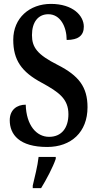

<svg xmlns="http://www.w3.org/2000/svg" viewBox="-20 -744 500 985"><path d="M222 10C345 10 429 -66 429 -194C429 -298 384 -356 276 -411C171 -464 144 -501 144 -564C144 -631 176 -671 228 -671C290 -671 322 -606 322 -539C383 -539 410 -563 410 -607C410 -664 354 -724 241 -724C132 -724 48 -652 48 -540C48 -436 90 -375 195 -319C283 -271 331 -236 331 -158C331 -88 296 -42 232 -42C167 -42 115 -101 112 -207C67 -207 30 -181 30 -127C30 -54 79 10 222 10ZM148 208V221H191C217 179 252 113 266 71V61H178C173 108 158 165 148 208Z"/></svg>

Font: Noto Serif Hebrew ExtraCondensed SemiBold
Style: Regular
Weight: 600
Width: 2
Designer: Monotype Design Team
Foundry: Monotype Imaging Inc.
Version: Version 2.004